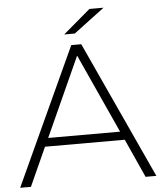

<svg xmlns="http://www.w3.org/2000/svg" viewBox="-58 -926 822 976"><g transform="rotate(-5 352.5 -437.5)"><path d="M5 0 327 -700H378L700 0H645L556 -197H149L60 0ZM169 -240H536L352 -644ZM296 -757 435 -875H507L350 -757Z"/></g></svg>

Font: Montserrat Light
Style: Regular
Weight: 300
Designer: Julieta Ulanovsky
Foundry: Julieta Ulanovsky
Version: Version 9.000; ttfautohint (v1.8.4.7-5d5b)